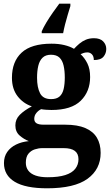

<svg xmlns="http://www.w3.org/2000/svg" viewBox="-20 -786 600 1042"><path d="M235.6 235.9Q118.3 235.9 59.9 200.6Q1.5 165.3 1.5 99.2Q1.5 64.3 19 38.9Q36.5 13.6 67.1 -1.4Q97.6 -16.4 136.4 -20.1Q110 -30.2 86.7 -50.4Q63.4 -70.7 63.4 -105.6Q63.4 -138.5 87 -162.5Q110.7 -186.5 152.8 -208.8Q105.7 -224.5 75.3 -264Q44.8 -303.5 44.8 -363.9Q44.8 -451.6 97.3 -500.3Q149.8 -548.9 259.5 -548.9Q297.8 -548.9 328.6 -541.5Q359.5 -534.1 381.6 -521.1Q395.7 -536.2 411.1 -549.3Q426.6 -562.3 445.9 -570.5Q465.3 -578.6 490.2 -578.6Q523.1 -578.6 539.9 -561.4Q556.7 -544.1 556.7 -520.2Q556.7 -496.3 541.6 -478.2Q526.5 -460.1 489.2 -460.1Q489.2 -480.4 479 -491Q468.7 -501.6 454.5 -501.6Q442.7 -501.6 433.8 -498.6Q425 -495.6 417.3 -492Q439.5 -471.5 454.3 -441.6Q469.1 -411.6 469.1 -368.1Q469.1 -289.4 418.2 -239.3Q367.3 -189.1 259.5 -189.1Q248.6 -189.1 230.5 -190.3Q212.4 -191.5 203.6 -193.5Q189.8 -187.6 177.8 -173.5Q165.9 -159.3 165.9 -141Q165.9 -124.7 178.2 -117Q190.6 -109.3 216.8 -109.3H333.9Q400.9 -109.3 443.2 -91Q485.6 -72.7 505.9 -38.6Q526.2 -4.5 526.2 43.7Q526.2 132.6 455 184.3Q383.8 235.9 235.6 235.9ZM238.2 175.9Q296.9 175.9 333.8 164.2Q370.8 152.5 388.3 130.2Q405.9 107.9 405.9 78.1Q405.9 47.8 386 32.9Q366.1 17.9 325.3 17.9H209.4Q189.5 17.9 168.8 24.6Q148.2 31.2 134.2 48.3Q120.2 65.4 120.2 97.3Q120.2 122.2 133.6 139.9Q146.9 157.6 173.4 166.8Q200 175.9 238.2 175.9ZM257.1 -248.1Q287.2 -248.1 303.2 -262.3Q319.2 -276.4 325.4 -303Q331.6 -329.5 331.6 -365Q331.6 -401.9 325.2 -429.9Q318.8 -458 302.8 -473.4Q286.7 -488.9 256.6 -488.9Q227.5 -488.9 211 -472.9Q194.5 -457 187.8 -428.9Q181.1 -400.9 181.1 -364Q181.1 -311.6 197.4 -279.9Q213.7 -248.1 257.1 -248.1ZM206.5 -616Q215.5 -637 231.5 -663.7Q247.6 -690.4 266.5 -717.4Q285.4 -744.4 301.7 -766H361.9V-753Q355.8 -733.3 348 -707.2Q340.1 -681 333.4 -654.6Q326.7 -628.3 322.7 -606H206.5Z"/></svg>

Font: Noto Serif Ethiopic
Style: Regular
Weight: 400
Designer: Monotype Design Team
Foundry: Monotype Imaging Inc.
Version: Version 2.102